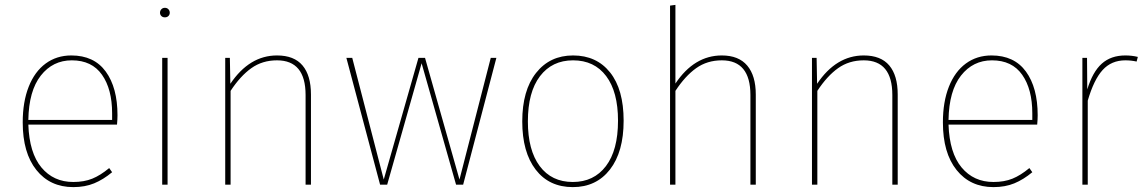

<svg xmlns="http://www.w3.org/2000/svg" viewBox="-20 -756 4695 786"><path d="M459 -246H96Q100 -130 149.5 -70.5Q199 -11 280 -11Q324 -11 357.5 -24.5Q391 -38 427 -68L439 -51Q403 -21 365.5 -5.5Q328 10 280 10Q185 10 129 -60Q73 -130 73 -255Q73 -339 97.5 -401Q122 -463 167 -496Q212 -529 272 -529Q365 -529 413 -463Q461 -397 461 -284Q461 -268 459 -246ZM439 -292Q439 -391 397.5 -450Q356 -509 274 -509Q196 -509 147 -446.5Q98 -384 96 -265H439Z M675 -704Q675 -696 669.5 -690.5Q664 -685 655 -685Q646 -685 640.5 -690.5Q635 -696 635 -704Q635 -712 640.5 -718Q646 -724 655 -724Q664 -724 669.5 -718Q675 -712 675 -704ZM666 0H644V-519H666Z M1253 -369V0H1231V-367Q1231 -509 1114 -509Q1054 -509 1009 -477Q964 -445 924 -384V0H902V-519H921L923 -413Q1001 -529 1114 -529Q1184 -529 1218.5 -488Q1253 -447 1253 -369Z M1876 0H1847L1706 -497L1565 0H1536L1398 -519H1422L1551 -21L1693 -519H1720L1861 -21L1989 -519H2012Z M2533 -262Q2533 -134 2477 -62Q2421 10 2325 10Q2228 10 2173 -61.5Q2118 -133 2118 -259Q2118 -386 2174.5 -457.5Q2231 -529 2326 -529Q2422 -529 2477.5 -459.5Q2533 -390 2533 -262ZM2141 -259Q2141 -141 2189.5 -76Q2238 -11 2325 -11Q2411 -11 2460.5 -76Q2510 -141 2510 -262Q2510 -380 2461.5 -444.5Q2413 -509 2326 -509Q2240 -509 2190.5 -444Q2141 -379 2141 -259Z M3074 -369V0H3052V-367Q3052 -509 2935 -509Q2875 -509 2830 -477Q2785 -445 2745 -384V0H2723V-733L2745 -736V-414Q2822 -529 2935 -529Q3004 -529 3039 -487.5Q3074 -446 3074 -369Z M3655 -369V0H3633V-367Q3633 -509 3516 -509Q3456 -509 3411 -477Q3366 -445 3326 -384V0H3304V-519H3323L3325 -413Q3403 -529 3516 -529Q3586 -529 3620.5 -488Q3655 -447 3655 -369Z M4226 -246H3863Q3867 -130 3916.5 -70.5Q3966 -11 4047 -11Q4091 -11 4124.5 -24.5Q4158 -38 4194 -68L4206 -51Q4170 -21 4132.5 -5.5Q4095 10 4047 10Q3952 10 3896 -60Q3840 -130 3840 -255Q3840 -339 3864.5 -401Q3889 -463 3934 -496Q3979 -529 4039 -529Q4132 -529 4180 -463Q4228 -397 4228 -284Q4228 -268 4226 -246ZM4206 -292Q4206 -391 4164.5 -450Q4123 -509 4041 -509Q3963 -509 3914 -446.5Q3865 -384 3863 -265H4206Z M4638 -523 4633 -504Q4611 -509 4587 -509Q4530 -509 4494 -469.5Q4458 -430 4433 -344V0H4411V-519H4430L4431 -390Q4453 -462 4490.5 -495.5Q4528 -529 4587 -529Q4614 -529 4638 -523Z"/></svg>

Font: Fira Sans Thin
Style: Regular
Weight: 100
Designer: bBox Type GmbH & Carrois Corporate GbR & Edenspiekermann AG
Foundry: bBox Type GmbH & Carrois Corporate GbR & Edenspiekermann AG
Version: Version 4.301